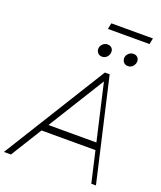

<svg xmlns="http://www.w3.org/2000/svg" viewBox="-238 -1169 1077 1284"><g transform="rotate(20 301.0 -527.0)"><path d="M-53 0 400 -730H434L602 0H569L409 -695L423 -686L-3 0ZM114 -221 123 -271H532L523 -221ZM345 -823Q326 -823 315 -835.5Q304 -848 304 -864Q304 -884 319 -898.5Q334 -913 354 -913Q372 -913 383 -902Q394 -891 394 -874Q394 -854 380 -838.5Q366 -823 345 -823ZM529 -823Q510 -823 499 -835.5Q488 -848 488 -864Q488 -884 503 -898.5Q518 -913 538 -913Q556 -913 567 -902Q578 -891 578 -874Q578 -854 564 -838.5Q550 -823 529 -823ZM319 -1011 328 -1054H624L615 -1011Z"/></g></svg>

Font: Savate ExtraLight
Style: Italic
Weight: 200
Italic angle: -11°
Designer: Max Esnée
Foundry: Plomb Type
Version: Version 2.000